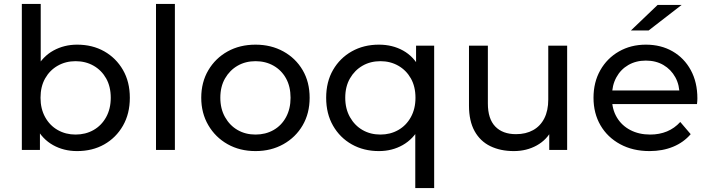

<svg xmlns="http://www.w3.org/2000/svg" viewBox="-20 -762 3607 976"><path d="M372 6Q304 6 249.5 -24.5Q195 -55 163.5 -115Q132 -175 132 -265Q132 -355 164.5 -415Q197 -475 251.5 -505Q306 -535 372 -535Q450 -535 510 -501Q570 -467 605 -406.5Q640 -346 640 -265Q640 -184 605 -123Q570 -62 510 -28Q450 6 372 6ZM91 0V-742H187V-389L177 -266L183 -143V0ZM364 -78Q415 -78 455.5 -101Q496 -124 519.5 -166.5Q543 -209 543 -265Q543 -322 519.5 -363.5Q496 -405 455.5 -428Q415 -451 364 -451Q314 -451 273.5 -428Q233 -405 209.5 -363.5Q186 -322 186 -265Q186 -209 209.5 -166.5Q233 -124 273.5 -101Q314 -78 364 -78Z M773 0V-742H869V0Z M1279 6Q1199 6 1137 -29Q1075 -64 1039 -125.5Q1003 -187 1003 -265Q1003 -344 1039 -405Q1075 -466 1137 -500.5Q1199 -535 1279 -535Q1358 -535 1420.5 -500.5Q1483 -466 1518.5 -405.5Q1554 -345 1554 -265Q1554 -186 1518.5 -125Q1483 -64 1420.5 -29Q1358 6 1279 6ZM1279 -78Q1330 -78 1370.5 -101Q1411 -124 1434 -166.5Q1457 -209 1457 -265Q1457 -322 1434 -363.5Q1411 -405 1370.5 -428Q1330 -451 1279 -451Q1228 -451 1188 -428Q1148 -405 1124 -363.5Q1100 -322 1100 -265Q1100 -209 1124 -166.5Q1148 -124 1188 -101Q1228 -78 1279 -78Z M1906 6Q1829 6 1768.5 -28Q1708 -62 1673 -123Q1638 -184 1638 -265Q1638 -346 1673 -406.5Q1708 -467 1768.5 -501Q1829 -535 1906 -535Q1975 -535 2029 -505Q2083 -475 2114.5 -415Q2146 -355 2146 -265Q2146 -175 2113.5 -115Q2081 -55 2027 -24.5Q1973 6 1906 6ZM1914 -78Q1964 -78 2004.5 -101Q2045 -124 2068.5 -166.5Q2092 -209 2092 -265Q2092 -322 2068.5 -363.5Q2045 -405 2004.5 -428Q1964 -451 1914 -451Q1863 -451 1823 -428Q1783 -405 1759 -363.5Q1735 -322 1735 -265Q1735 -209 1759 -166.5Q1783 -124 1823 -101Q1863 -78 1914 -78ZM2091 194V-141L2101 -264L2095 -387V-530H2187V194Z M2592 6Q2524 6 2472.5 -19Q2421 -44 2392.5 -95.5Q2364 -147 2364 -225V-530H2460V-236Q2460 -158 2497.5 -119Q2535 -80 2603 -80Q2653 -80 2690 -100.5Q2727 -121 2747 -160.5Q2767 -200 2767 -256V-530H2863V0H2772V-143L2787 -105Q2761 -52 2709 -23Q2657 6 2592 6Z M3282 6Q3197 6 3132.5 -29Q3068 -64 3032.5 -125Q2997 -186 2997 -265Q2997 -344 3031.5 -405Q3066 -466 3126.5 -500.5Q3187 -535 3263 -535Q3340 -535 3399 -501Q3458 -467 3491.5 -405.5Q3525 -344 3525 -262Q3525 -256 3524.5 -248Q3524 -240 3523 -233H3072V-302H3473L3434 -278Q3435 -329 3413 -369Q3391 -409 3352.5 -431.5Q3314 -454 3263 -454Q3213 -454 3174 -431.5Q3135 -409 3113 -368.5Q3091 -328 3091 -276V-260Q3091 -207 3115.5 -165.5Q3140 -124 3184 -101Q3228 -78 3285 -78Q3332 -78 3370.5 -94Q3409 -110 3438 -142L3491 -80Q3455 -38 3401.5 -16Q3348 6 3282 6ZM3187 -607 3323 -737H3445L3277 -607Z"/></svg>

Font: MOST Montserrat Medium
Style: Regular
Weight: 500
Designer: Julieta Ulanovsky
Foundry: Julieta Ulanovsky
Version: Version 8.000;March 11, 2024;FontCreator 15.0.0.2926 64-bit